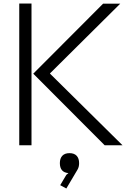

<svg xmlns="http://www.w3.org/2000/svg" viewBox="-20 -830 720 1097"><path d="M432 102Q432 124 423 139L359 247L324 228L359 169L371 159Q322 155 322 102Q322 75 336 60Q350 45 377 45Q404 45 418 60Q432 75 432 102ZM160 -810V0H90V-810ZM266 -409 680 0H578L170 -409L569 -809H667L266 -411Z"/></svg>

Font: Sinkin Sans 300 Light
Style: Regular
Weight: 300
Designer: Keith Bates
Foundry: K-Type
Version: Sinkin Sans (version 1.0)  by Keith Bates   •   © 2014   www